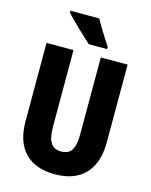

<svg xmlns="http://www.w3.org/2000/svg" viewBox="-136 -1017 878 1114"><g transform="rotate(15 303.0 -460.0)"><path d="M547 -247Q547 -165 519 -107.5Q491 -50 436.5 -20Q382 10 302 10Q185 10 122.5 -55Q60 -120 60 -244V-714H222V-254Q222 -185 242.5 -156Q263 -127 303 -127Q332 -127 350.5 -139.5Q369 -152 377.5 -180.5Q386 -209 386 -255V-714H547ZM319 -930Q330 -909 347 -880.5Q364 -852 381 -826Q398 -800 409 -783V-770H299Q286 -782 264.5 -801.5Q243 -821 220 -843.5Q197 -866 176.5 -886.5Q156 -907 145 -920V-930Z"/></g></svg>

Font: Noto Sans Display Condensed ExtraBold
Style: Regular
Weight: 800
Width: 3
Designer: Monotype Design Team
Foundry: Monotype Imaging Inc.
Version: Version 2.003